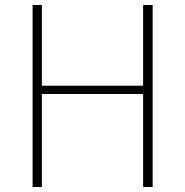

<svg xmlns="http://www.w3.org/2000/svg" viewBox="-20 -746 738 766"><path d="M110 0H147V-371H551V0H589V-726H551V-404H147V-726H110Z"/></svg>

Font: Noto Sans CJK Thin
Style: Regular
Weight: 100
Designer: Ryoko NISHIZUKA (kana & ideographs); Paul D. Hunt (Latin, Greek & Cyrillic); Wenlong ZHANG (bopomofo); Sandoll Communica
Foundry: Adobe Systems Incorporated
Version: Version 1.000;PS 1;hotconv 1.0.78;makeotf.lib2.5.61930